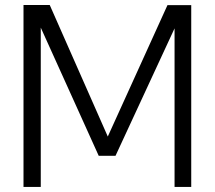

<svg xmlns="http://www.w3.org/2000/svg" viewBox="-20 -734 843 754"><path d="M72.3 0V-714.4H175.3L403.3 -197.8L637.7 -713.9H731V0H665.5V-622.6L433.6 -122.1H367.7L140.1 -625.5V0Z"/></svg>

Font: Pontano Sans
Style: Regular
Weight: 400
Foundry: vernon adams
Version: 1.0